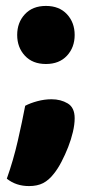

<svg xmlns="http://www.w3.org/2000/svg" viewBox="-20 -513 306 648"><path d="M162 73Q145 95 125.5 105Q106 115 78 115Q34 115 3 90Q25 28 40 -37.5Q55 -103 65 -156Q82 -165 106 -171.5Q130 -178 154 -178Q185 -178 208.5 -164Q232 -150 232 -114Q232 -93 226 -67.5Q220 -42 210 -16.5Q200 9 187.5 33Q175 57 162 73ZM38 -395Q38 -437 64 -465Q90 -493 135 -493Q180 -493 206 -465Q232 -437 232 -395Q232 -353 206 -325Q180 -297 135 -297Q90 -297 64 -325Q38 -353 38 -395Z"/></svg>

Font: Baloo Bhai
Style: Regular
Weight: 400
Designer: Supriya Tembe, Noopur Datye and Ek Type
Foundry: Ek Type
Version: Version 1.443;PS 1.000;hotconv 16.6.51;makeotf.lib2.5.65220;